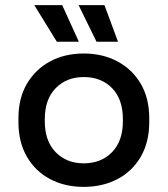

<svg xmlns="http://www.w3.org/2000/svg" viewBox="-20 -716 655 750"><path d="M307 14Q233 14 175.5 -16.5Q118 -47 85 -104Q52 -161 52 -239V-254Q52 -332 85 -388.5Q118 -445 175.5 -476Q233 -507 307 -507Q381 -507 439 -476Q497 -445 530 -388.5Q563 -332 563 -254V-239Q563 -161 530 -104Q497 -47 439 -16.5Q381 14 307 14ZM307 -78Q375 -78 417.5 -121.5Q460 -165 460 -242V-251Q460 -328 418 -371.5Q376 -415 307 -415Q240 -415 197.5 -371.5Q155 -328 155 -251V-242Q155 -165 197.5 -121.5Q240 -78 307 -78ZM202 -553 114 -696H223L288 -553ZM357 -553 287 -696H388L441 -553Z"/></svg>

Font: Space Grotesk Medium
Style: Regular
Weight: 500
Designer: Florian Karsten
Foundry: Florian Karsten
Version: Version 2.000